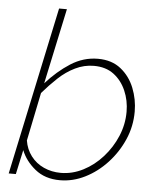

<svg xmlns="http://www.w3.org/2000/svg" viewBox="-53 -776 687 831"><g transform="rotate(5 290.5 -360.0)"><path d="M238 10Q173 10 130 -25Q87 -60 69 -106L46 0H15L170 -730H204L134 -402Q183 -457 238.5 -492.5Q294 -528 357 -528Q417 -528 456.5 -496.5Q496 -465 515.5 -416Q535 -367 535 -314Q535 -250 510 -192.5Q485 -135 442.5 -89Q400 -43 347 -16.5Q294 10 238 10ZM239 -22Q289 -22 336 -46Q383 -70 420 -111.5Q457 -153 478.5 -204Q500 -255 500 -310Q500 -359 481.5 -401.5Q463 -444 428.5 -470Q394 -496 342 -496Q300 -496 261 -477Q222 -458 188.5 -426.5Q155 -395 124 -359L81 -149Q87 -111 109 -82Q131 -53 165 -37.5Q199 -22 239 -22Z"/></g></svg>

Font: Raleway Thin ExtraLight
Style: Italic
Weight: 250
Italic angle: -12°
Version: Version 4.026